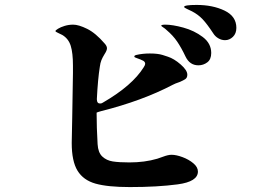

<svg xmlns="http://www.w3.org/2000/svg" viewBox="-20 -808 1040 779"><path d="M939 -695Q939 -672 925 -658.5Q911 -645 893 -645Q879 -645 866 -652.5Q853 -660 845 -673Q820 -711 802 -730Q784 -749 759 -762Q749 -767 738 -772Q727 -777 727 -780Q727 -788 778 -788Q843 -788 891 -765Q939 -742 939 -695ZM783 -112Q783 -71 701 -60Q619 -49 507 -49Q417 -49 367.5 -63Q318 -77 294.5 -115.5Q271 -154 271 -228Q271 -251 273 -329Q276 -485 276 -512V-542Q276 -593 267 -622Q258 -651 233 -666Q226 -670 215.5 -674.5Q205 -679 205 -682Q205 -685 215.5 -691.5Q226 -698 242.5 -703Q259 -708 277 -708Q299 -708 333.5 -691Q368 -674 405 -631Q414 -621 414 -612Q414 -603 404 -588Q396 -575 391.5 -564Q387 -553 385 -537Q377 -487 373 -407V-405Q373 -388 386 -388Q393 -388 398 -392Q517 -461 563 -535Q569 -544 569 -549Q569 -557 561 -561.5Q553 -566 533 -573Q525 -575 525 -579Q525 -583 533 -585Q558 -591 588 -591Q620 -591 639.5 -585Q659 -579 661 -578Q686 -570 713 -546.5Q740 -523 740 -505Q740 -493 732.5 -487.5Q725 -482 708 -475Q690 -469 681 -464Q557 -399 390 -357Q383 -355 378 -353.5Q373 -352 372 -351V-349Q372 -291 376 -223Q378 -189 395 -173Q412 -157 437.5 -153Q463 -149 505 -149Q567 -149 618 -164Q639 -171 641 -172Q662 -180 676 -180Q695 -180 720.5 -170.5Q746 -161 764.5 -145.5Q783 -130 783 -112ZM837 -593Q837 -567 821 -555Q805 -543 785 -543Q750 -543 733 -578Q716 -614 699 -639Q682 -664 656 -686Q650 -692 642 -697Q634 -702 634 -704Q635 -708 651 -708Q680 -708 724 -696Q768 -684 802.5 -658Q837 -632 837 -593Z"/></svg>

Font: Shippori Mincho B1 ExtraBold
Style: Regular
Weight: 800
Designer: FONTDASU
Foundry: FONTDASU / Google Inc. / but / Adobe
Version: Version 3.110; ttfautohint (v1.8.3)